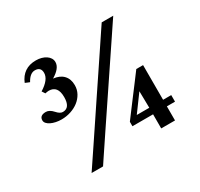

<svg xmlns="http://www.w3.org/2000/svg" viewBox="-148 -860 1121 1077"><g transform="rotate(-30 412.5 -322.0)"><path d="M619.1 -126Q618.7 -151.9 618.2 -179.9Q617.7 -208 617.2 -233.9Q596.7 -206.1 577.6 -179.9Q558.6 -153.8 538.1 -126ZM141.6 -507.3Q206.1 -547.4 206.1 -590.8Q206.1 -628.9 167.5 -628.9Q135.7 -628.9 111.8 -584.5Q105 -587.4 97.7 -590.1Q90.3 -592.8 83.5 -596.2Q99.1 -634.3 128.2 -654.3Q157.2 -674.3 200.7 -674.3Q219.7 -674.3 236.3 -669.7Q252.9 -665 265.1 -656.7Q277.3 -648.4 284.4 -637Q291.5 -625.5 291.5 -611.3Q291.5 -572.3 233.4 -537.6Q275.4 -533.2 298.1 -509Q320.8 -484.9 320.8 -444.8Q320.8 -416 307.6 -392.1Q294.4 -368.2 272.5 -351.1Q250.5 -334 221.7 -324.5Q192.9 -314.9 161.1 -314.9Q142.1 -314.9 124.5 -318.6Q106.9 -322.3 93.5 -328.9Q80.1 -335.4 72 -344.5Q64 -353.5 64 -364.3Q64 -396 104.5 -396Q127.4 -396 150.4 -370.1Q159.2 -359.9 168.9 -353.8Q178.7 -347.7 188 -347.7Q235.8 -347.7 235.8 -417Q235.8 -490.7 177.7 -490.7Q172.9 -490.7 167.2 -489.7Q161.6 -488.8 154.8 -487.3ZM619.1 7.8V-83.5H485.4V-112.3Q490.7 -119.6 504.9 -138.4Q519 -157.2 537.4 -181.6Q555.7 -206.1 576.4 -233.4Q597.2 -260.7 615.2 -284.7Q633.3 -308.6 646.7 -326.7Q660.2 -344.7 664.6 -350.6H708.5V-126H761.2V-83.5H708.5V7.8ZM155.8 29.3Q166 14.2 189.5 -20.8Q212.9 -55.7 244.9 -103.3Q276.9 -150.9 314.7 -207.5Q352.5 -264.2 391.6 -322.5Q430.7 -380.9 468.8 -437.5Q506.8 -494.1 538.6 -541.7Q570.3 -589.4 593.8 -624.3Q617.2 -659.2 627.4 -674.3H702.1Q693.8 -662.1 677 -637Q660.2 -611.8 637.2 -577.6Q614.3 -543.5 586.4 -502Q558.6 -460.4 528.1 -415.3Q497.6 -370.1 466.1 -323Q434.6 -275.9 404.1 -230.7Q373.5 -185.5 345.7 -143.8Q317.9 -102.1 294.9 -67.9Q272 -33.7 255.1 -8.5Q238.3 16.6 230 29.3Z"/></g></svg>

Font: XB Niloofar
Style: Bold
Weight: 700
Designer: Behnam
Foundry: Irmug
Version: Version 7.201 2008